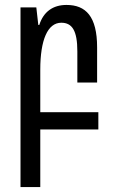

<svg xmlns="http://www.w3.org/2000/svg" viewBox="-20 -522 473 777"><path d="M63 235H143V2H378V-68H143V-240C143 -361 173 -430 228 -430C272 -430 293 -398 293 -314V-188H373V-330C373 -456 327 -502 249 -502C195 -502 156 -475 139 -421H135L127 -492H63Z"/></svg>

Font: Noto Sans Armenian ExtraCondensed
Style: Regular
Weight: 400
Width: 2
Designer: Monotype Design Team
Foundry: Monotype Imaging Inc.
Version: Version 2.008